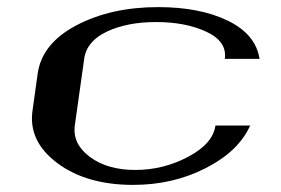

<svg xmlns="http://www.w3.org/2000/svg" viewBox="-20 -520 790 540"><path d="M710 -354.5H612.3Q619.1 -403.3 560.5 -430.7Q502 -458 418.9 -458Q337.9 -458 280.8 -431.2Q223.6 -404.3 216.8 -354.5L190.4 -167Q183.6 -115.2 232.9 -78.6Q282.2 -42 360.4 -42Q439.5 -42 509.3 -79.1Q579.1 -116.2 585.9 -167H683.6Q651.4 -94.7 559.1 -47.4Q466.8 0 354.5 0Q223.6 0 141.6 -61Q59.6 -122.1 71.3 -208L85.9 -312.5Q97.7 -397.5 194.8 -448.7Q292 -500 424.8 -500Q542 -500 620.6 -461.9Q699.2 -423.8 710 -354.5Z"/></svg>

Font: okolaks
Style: BoldItalic
Weight: 600
Width: 8
Italic angle: -8°
Version: Version 000.6.0